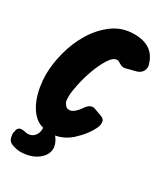

<svg xmlns="http://www.w3.org/2000/svg" viewBox="-192 -652 753 877"><g transform="rotate(30 184.5 -214.0)"><path d="M102 2Q71 -6 49.5 -30Q28 -54 15 -86Q2 -118 -3.5 -152.5Q-9 -187 -9 -214Q-9 -270 7.5 -333.5Q24 -397 56.5 -451Q89 -505 137.5 -541Q186 -577 250 -577Q357 -577 378 -481Q378 -444 341 -434L290 -421Q289 -420 283 -420Q271 -420 254 -431Q246 -436 241 -436Q220 -436 200 -404.5Q180 -373 164.5 -331Q149 -289 140 -246.5Q131 -204 131 -182V-174Q131 -169 132 -159.5Q133 -150 143 -138Q150 -128 163 -128Q177 -128 190.5 -139.5Q204 -151 214 -166Q232 -194 253 -194Q259 -194 265 -191L301 -178Q317 -172 320 -164Q323 -156 323 -149Q323 -136 314.5 -119Q306 -102 294 -85.5Q282 -69 268.5 -55Q255 -41 246 -33Q209 -2 167 5Q190 34 190 61Q190 80 180 96Q170 112 153 124Q136 136 113.5 142.5Q91 149 66 149Q48 149 24 141L15 137Q4 131 -0.5 119Q-5 107 -5 98V89Q-5 87 -3 83Q-1 57 22 57Q31 57 44 60Q47 61 55 61Q75 61 88.5 46Q102 31 102 8Z"/></g></svg>

Font: Bangerz 2
Style: Regular
Weight: 400
Designer: vernon adams
Foundry: Vernon Adams
Version: Version 2.10;December 28, 2023;FontCreator 13.0.0.2683 64-bi